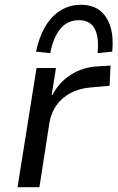

<svg xmlns="http://www.w3.org/2000/svg" viewBox="-20 -779 489 799"><path d="M53 0 132 -496H213L195 -383H198Q224 -435 274 -467.5Q324 -500 389 -503L440 -506L436 -422L357 -415Q309 -411 273 -391.5Q237 -372 215 -341Q193 -310 186 -270L144 0ZM189 -558 130 -564Q142 -623 167.5 -667Q193 -711 231 -735Q269 -759 317 -759Q366 -759 396.5 -734.5Q427 -710 440 -666.5Q453 -623 447 -564L386 -558Q393 -624 374 -659.5Q355 -695 308 -695Q261 -695 231.5 -659.5Q202 -624 189 -558Z"/></svg>

Font: Nunito Sans 7pt
Style: Italic
Weight: 400
Italic angle: -9°
Designer: Vernon Adams
Foundry: Vernon Adams
Version: Version 3.101;gftools[0.9.27]